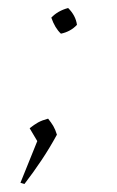

<svg xmlns="http://www.w3.org/2000/svg" viewBox="-20 -360 293 479"><path d="M31 96 73 -8 54 -40Q65 -49 75 -54.5Q85 -60 100 -64Q108 -54 113 -45.5Q118 -37 122 -24Q104 9 84 39Q64 69 41 99ZM132 -276Q117 -290 108 -316Q124 -333 150 -340Q169 -321 172 -298Q156 -281 132 -276Z"/></svg>

Font: Piazzolla SC Thin
Style: Italic
Weight: 100
Italic angle: -11.3°
Designer: Juan Pablo del Peral
Foundry: Huerta Tipografica
Version: Version 1.330